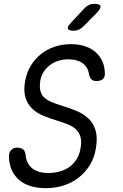

<svg xmlns="http://www.w3.org/2000/svg" viewBox="-20 -970 640 1000"><path d="M444 -582Q438 -621 410 -641Q382 -661 337 -661Q279 -661 239 -630Q199 -599 190 -551Q185 -518 190.5 -496.5Q196 -475 211 -461.5Q226 -448 247.5 -439Q269 -430 294 -422Q339 -409 377 -393Q415 -377 441 -352.5Q467 -328 478 -290Q489 -252 479 -195Q471 -148 448 -110.5Q425 -73 391 -46Q357 -19 313 -4.5Q269 10 218 10Q173 10 137 -1.5Q101 -13 76.5 -35.5Q52 -58 39 -89.5Q26 -121 27 -161Q28 -178 39 -189.5Q50 -201 68 -201Q87 -201 98.5 -193.5Q110 -186 113 -165Q117 -119 147 -94Q177 -69 232 -69Q265 -69 293.5 -77.5Q322 -86 343.5 -102Q365 -118 379.5 -141.5Q394 -165 399 -195Q406 -233 399 -257Q392 -281 375.5 -296.5Q359 -312 334 -322Q309 -332 280 -341Q240 -353 205 -367.5Q170 -382 146.5 -405Q123 -428 112.5 -462.5Q102 -497 111 -549Q119 -592 140 -627Q161 -662 192.5 -687.5Q224 -713 264 -726.5Q304 -740 350 -740Q391 -740 423.5 -729Q456 -718 478.5 -698Q501 -678 513.5 -649.5Q526 -621 526 -587Q527 -569 516 -558.5Q505 -548 483 -548Q466 -548 457 -556Q448 -564 444 -582ZM365 -810Q337 -810 333.5 -820.5Q330 -831 351 -853L420 -927Q430 -938 443 -944Q456 -950 471 -950Q499 -950 503 -939Q507 -928 485 -904L413 -831Q402 -821 390.5 -815.5Q379 -810 365 -810Z"/></svg>

Font: Maple Mono NL Light
Style: Italic
Weight: 300
Italic angle: -10°
Monospace: yes
Designer: subframe7536
Version: Version 7.000